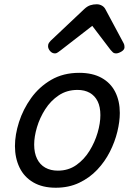

<svg xmlns="http://www.w3.org/2000/svg" viewBox="-20 -860 629 899"><path d="M241 19Q179 19 136 -6Q93 -31 71.5 -75.5Q50 -120 50 -176Q50 -229 69 -288.5Q88 -348 125.5 -400.5Q163 -453 219.5 -486Q276 -519 351 -519Q413 -519 455.5 -495.5Q498 -472 519.5 -429.5Q541 -387 541 -331Q541 -291 529.5 -243.5Q518 -196 494.5 -149.5Q471 -103 435 -65Q399 -27 350.5 -4Q302 19 241 19ZM251 -61Q300 -61 337 -87Q374 -113 399 -153.5Q424 -194 437 -238.5Q450 -283 450 -321Q450 -360 437 -386Q424 -412 400 -425.5Q376 -439 343 -439Q293 -439 255 -413.5Q217 -388 191.5 -348Q166 -308 153 -264Q140 -220 140 -183Q140 -144 153.5 -116.5Q167 -89 192 -75Q217 -61 251 -61ZM237 -610Q224 -610 214.5 -621Q205 -632 205 -644Q205 -653 209 -659Q213 -665 217 -669L375 -818Q389 -831 403 -835.5Q417 -840 433 -840Q446 -840 457.5 -833.5Q469 -827 475 -814L557 -661Q561 -654 562 -649Q563 -644 563 -639Q563 -627 548.5 -618.5Q534 -610 524 -610Q514 -610 508.5 -615Q503 -620 498 -626L412 -739L265 -625Q259 -621 252 -615.5Q245 -610 237 -610Z"/></svg>

Font: Playwrite RO
Style: Regular
Weight: 400
Designer: Veronika Burian, José Scaglione
Foundry: TypeTogether
Version: Version 1.002